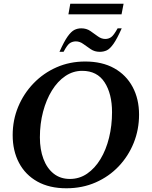

<svg xmlns="http://www.w3.org/2000/svg" viewBox="-20 -1000 814 1030"><path d="M336 10Q245 10 180.5 -26Q116 -62 82 -126.5Q48 -191 48 -275Q48 -356 77.5 -427Q107 -498 160 -553Q213 -608 283.5 -639Q354 -670 437 -670Q528 -670 592.5 -634Q657 -598 691.5 -533.5Q726 -469 726 -385Q726 -305 697.5 -234Q669 -163 617 -108Q565 -53 493.5 -21.5Q422 10 336 10ZM355 -40Q406 -40 447.5 -68.5Q489 -97 519 -146.5Q549 -196 565 -261Q581 -326 581 -398Q581 -497 541 -558.5Q501 -620 421 -620Q372 -620 330.5 -592Q289 -564 258.5 -514.5Q228 -465 211 -400.5Q194 -336 194 -263Q194 -198 213 -147.5Q232 -97 268 -68.5Q304 -40 355 -40ZM299 -722Q324 -778 343 -804.5Q362 -831 379 -839.5Q396 -848 416 -848Q444 -848 465 -833.5Q486 -819 505 -805Q524 -791 545 -791Q562 -791 576 -800.5Q590 -810 611 -848H633Q608 -792 589 -765Q570 -738 553 -730Q536 -722 515 -722Q488 -722 467 -736Q446 -750 427 -764Q408 -778 387 -778Q370 -778 355.5 -769Q341 -760 321 -722ZM347 -923 357 -980H643L632 -923Z"/></svg>

Font: Spectral
Style: Bold Italic
Weight: 700
Italic angle: -10°
Designer: Jean-Baptiste Levee
Foundry: Production Type
Version: Version 2.001